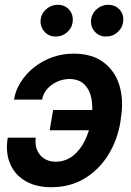

<svg xmlns="http://www.w3.org/2000/svg" viewBox="-20 -780 554 810"><path d="M272 -446.8Q245.1 -446.3 220.5 -435.1Q195.8 -423.8 178.7 -404.3Q161.6 -384.8 157.7 -359.9H39.1Q45.9 -400.9 69.1 -436.3Q92.3 -471.7 126.5 -498Q160.6 -524.4 202.6 -539.1Q244.6 -553.7 289.6 -553.7Q369.1 -553.7 417.7 -516.6Q466.3 -479.5 484.4 -417.5Q502.4 -355.5 489.7 -279.8L487.8 -264.6Q475.1 -188.5 436.5 -126.2Q397.9 -64 336.9 -27.1Q275.9 9.8 195.8 9.8Q131.8 9.8 87.2 -16.4Q42.5 -42.5 22.5 -89.6Q2.4 -136.7 12.7 -199.2H130.9Q127 -171.9 135.7 -148.9Q144.5 -126 164.8 -112.1Q185.1 -98.1 213.4 -97.7Q257.8 -98.1 288.8 -123.5Q319.8 -148.9 338.4 -187.5Q356.9 -226.1 363.3 -264.6L365.7 -279.8Q372.6 -320.8 366.7 -358.9Q360.8 -397 338.1 -421.6Q315.4 -446.3 272 -446.8ZM412.6 -315.9 397.9 -230.5H189.5L204.1 -315.9ZM215.3 -626Q185.1 -625.5 166.3 -647.9Q147.5 -670.4 151.9 -700.7Q155.8 -726.1 176.8 -742.9Q197.8 -759.8 222.7 -759.8Q254.4 -759.8 272.7 -738Q291 -716.3 286.1 -684.6Q282.7 -660.6 262.2 -643.1Q241.7 -625.5 215.3 -626ZM427.7 -626Q397.9 -625.5 378.9 -647.7Q359.9 -669.9 364.7 -700.7Q369.1 -726.1 389.9 -742.9Q410.6 -759.8 435.5 -759.8Q467.3 -759.8 485.8 -738Q504.4 -716.3 499 -684.6Q495.1 -660.6 474.9 -643.1Q454.6 -625.5 427.7 -626Z"/></svg>

Font: Inter Tight SemiBold
Style: Italic
Weight: 600
Italic angle: -9.39999°
Designer: Rasmus Andersson
Foundry: rsms
Version: Version 3.004